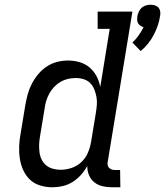

<svg xmlns="http://www.w3.org/2000/svg" viewBox="-20 -784 698 812"><path d="M575 -568 540 -604Q555 -618 566.5 -634.5Q578 -651 587 -669Q580 -671 573.5 -675.5Q567 -680 563.5 -686.5Q560 -693 560 -700.5Q560 -708 561 -716Q563 -726 567.5 -735.5Q572 -745 579.5 -751.5Q587 -758 597 -761Q607 -764 617 -764Q627 -764 636 -761Q645 -758 650.5 -751.5Q656 -745 657.5 -735.5Q659 -726 657 -716Q654 -696 647 -675.5Q640 -655 630 -636Q620 -617 606 -599.5Q592 -582 575 -568ZM202 8Q175 8 150 0.5Q125 -7 107 -24Q89 -41 78.5 -64Q68 -87 64 -112.5Q60 -138 61 -164.5Q62 -191 67 -218L87 -339Q91 -362 97 -384.5Q103 -407 114 -428.5Q125 -450 141 -469.5Q157 -489 177.5 -502.5Q198 -516 221 -522Q244 -528 267 -528Q293 -528 317 -521Q341 -514 359 -498.5Q377 -483 388.5 -461.5Q400 -440 404 -416L444 -662H393V-735H540L436 -102Q434 -95 435 -87.5Q436 -80 440.5 -75Q445 -70 451.5 -67.5Q458 -65 466 -65H488L489 8H454Q433 8 413.5 3.5Q394 -1 379 -13Q364 -25 356.5 -43Q349 -61 349 -82Q338 -62 322.5 -44.5Q307 -27 287 -14.5Q267 -2 245 3Q223 8 202 8ZM236 -66Q259 -66 282 -73.5Q305 -81 323.5 -98Q342 -115 351.5 -137.5Q361 -160 365 -183L385 -304Q388 -322 389.5 -339.5Q391 -357 388 -373.5Q385 -390 379 -405.5Q373 -421 361.5 -432.5Q350 -444 334 -449Q318 -454 300 -454Q284 -454 268 -450.5Q252 -447 237 -438.5Q222 -430 210 -417.5Q198 -405 189.5 -390Q181 -375 176 -359Q171 -343 169 -327L149 -206Q146 -189 145.5 -172.5Q145 -156 147 -140Q149 -124 156 -109.5Q163 -95 175 -85Q187 -75 203 -70.5Q219 -66 236 -66Z"/></svg>

Font: Iosevka HT Extended
Style: Italic
Weight: 400
Width: 7
Italic angle: -9°
Monospace: yes
Designer: Belleve Invis
Foundry: Belleve Invis
Version: Version 32.3.0; ttfautohint (v1.8.4)